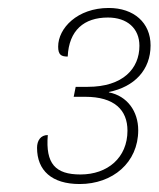

<svg xmlns="http://www.w3.org/2000/svg" viewBox="-20 -841 398 482"><path d="M180 -379C263 -379 327 -433 327 -514C327 -562 299 -600 254 -609L253 -610C318 -623 358 -666 358 -727C358 -784 316 -821 253 -821C174 -821 126 -770 126 -724C126 -703 134 -699 150 -699C153 -765 191 -797 251 -797C299 -797 330 -770 330 -726C330 -669 289 -623 200 -623H170L165 -598H194C267 -598 300 -565 300 -513C300 -445 250 -403 182 -403C119 -403 94 -430 100 -502C82 -502 73 -488 73 -470C73 -413 110 -379 180 -379Z"/></svg>

Font: Noto Serif Condensed Thin
Style: Italic
Weight: 100
Width: 3
Italic angle: -12°
Designer: Monotype Design Team
Foundry: Monotype Imaging Inc.
Version: Version 2.013